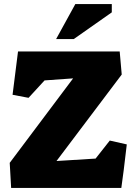

<svg xmlns="http://www.w3.org/2000/svg" viewBox="-20 -928 665 948"><path d="M28 -124 341 -541 200 -531 121 -445 42 -460 69 -674H571L581 -560L259 -133L452 -145L522 -234L606 -215Q589 -67 579 0H35ZM352 -908H532V-867L344 -735H257Z"/></svg>

Font: Suez One
Style: Regular
Weight: 400
Designer: Michal Sahar
Foundry: Hagilda
Version: Version 1.001